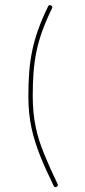

<svg xmlns="http://www.w3.org/2000/svg" viewBox="-20 -719 341 770"><path d="M184.6 -697.3C179.2 -699.7 175.3 -698.7 172.9 -693.4C109.4 -563 93.8 -474.1 93.8 -333C93.8 -286.1 98.1 -243.7 106.4 -205.6C123 -128.9 153.8 -59.6 195.3 26.4C197.8 31.7 201.7 32.7 207 30.3C212.4 27.8 213.4 23.9 210.9 18.6C189.9 -24.4 172.4 -64 157.7 -100.1C127.9 -171.9 111.3 -241.7 111.3 -333C111.3 -473.1 126 -557.1 188.5 -685.5C190.9 -690.9 189.9 -694.8 184.6 -697.3Z"/></svg>

Font: Mikhak Thin
Style: Regular
Weight: 100
Designer: Amin Abedi
Version: Version 3.2